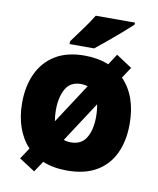

<svg xmlns="http://www.w3.org/2000/svg" viewBox="-89 -835 778 946"><g transform="rotate(10 300.0 -362.0)"><path d="M147 42 68 -9 105 -65Q68 -104 49 -159Q30 -214 30 -281Q30 -363 59 -426.5Q88 -490 146.5 -526.5Q205 -563 294 -563Q361 -563 415 -541L450 -595L529 -543L493 -488Q570 -409 570 -269Q570 -186 541 -123Q512 -60 453 -25Q394 10 305 10Q236 10 183 -12ZM200 -275Q200 -244 205 -219L334 -417Q318 -422 300 -422Q246 -422 223 -379.5Q200 -337 200 -275ZM300 -130Q353 -130 377 -170.5Q401 -211 401 -275Q401 -310 395 -337L264 -136Q280 -130 300 -130ZM210 -620Q235 -654 264 -693.5Q293 -733 313 -766H509V-756Q490 -738 458.5 -710.5Q427 -683 393 -655Q359 -627 333 -606H210Z"/></g></svg>

Font: Noto Sans Mono Black
Style: Regular
Weight: 900
Designer: Monotype Design Team
Foundry: Monotype Imaging Inc.
Version: Version 2.014